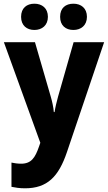

<svg xmlns="http://www.w3.org/2000/svg" viewBox="-20 -778 584 1038"><path d="M94 -687C94 -640 125 -616 166 -616C207 -616 239 -641 239 -687C239 -734 207 -758 166 -758C125 -758 94 -735 94 -687ZM305 -687C305 -640 335 -616 377 -616C418 -616 450 -641 450 -687C450 -734 418 -758 377 -758C335 -758 305 -735 305 -687ZM1 -550 198 -6 191 14C170 75 149 107 94 107C75 107 56 104 42 101V232C62 236 85 240 115 240C236 240 297 177 342 44L543 -550H378L294 -256C286 -227 279 -198 275 -172H271C269 -198 262 -230 254 -257L169 -550Z"/></svg>

Font: Noto Sans Thai Looped SemiCondensed ExtraBold
Style: Regular
Weight: 800
Width: 4
Designer: Sasikarn Vongin, Ben Mitchell
Foundry: The Fontpad Ltd
Version: Version 1.001